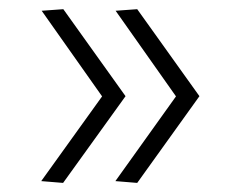

<svg xmlns="http://www.w3.org/2000/svg" viewBox="-20 -473 517 416"><path d="M230 -80.6 277.3 -76.7 412.1 -264.6 277.3 -453.1 230.5 -449.7 361.3 -264.2ZM69.3 -80.6 116.7 -76.7 252 -264.6 117.2 -453.1 70.3 -449.7 201.2 -264.2Z"/></svg>

Font: My Font
Style: ExtraLight
Weight: 500
Designer: Vernon Adams
Foundry: newtypography
Version: Version 0.001